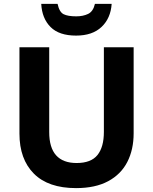

<svg xmlns="http://www.w3.org/2000/svg" viewBox="-20 -957 787 987"><path d="M371 10Q228 10 154 -64.5Q80 -139 80 -270V-714H233V-278Q233 -198 268.5 -158.5Q304 -119 374 -119Q448 -119 481 -160Q514 -201 514 -279V-714H667V-272Q667 -188 634.5 -124.5Q602 -61 536 -25.5Q470 10 371 10ZM554 -937Q549 -863 502 -818.5Q455 -774 371 -774Q284 -774 240 -818Q196 -862 192 -937H276Q285 -895 307 -884Q329 -873 372 -873Q407 -873 433 -885.5Q459 -898 468 -937Z"/></svg>

Font: Noto Sans Symbols
Style: Bold
Weight: 700
Version: Version 2.002